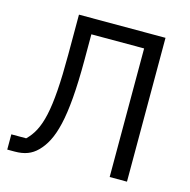

<svg xmlns="http://www.w3.org/2000/svg" viewBox="-103 -799 890 900"><g transform="rotate(15 342.0 -349.0)"><path d="M10 -74V0H46C94 0 127 -13 155 -41C216 -102 251 -210 251 -499V-624H507V0H591V-698H171V-505C171 -228 144 -134 82 -74Z"/></g></svg>

Font: Braiins Sans
Style: Regular
Weight: 400
Designer: Mike Abbink, Paul van der Laan, Pieter van Rosmalen, Jiri Chlebus, Lubos Buracinsky
Foundry: Bold Monday, Sudetype
Version: Version 1.000;hotconv 1.0.109;makeotfexe 2.5.65596